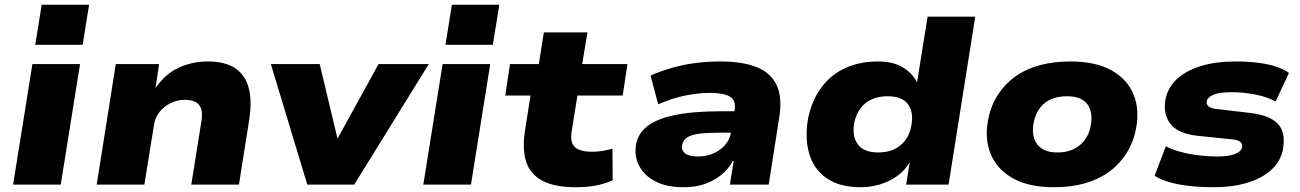

<svg xmlns="http://www.w3.org/2000/svg" viewBox="-20 -775 5457 806"><path d="M128 -587 155 -755H354L327 -587ZM35 0 116 -506H316L235 0Z M386 0 466 -506H648L633 -407H634Q676 -467 732.5 -492Q789 -517 853 -517Q922 -517 964.5 -490.5Q1007 -464 1023 -409.5Q1039 -355 1026 -271L983 0H783L825 -263Q831 -298 824.5 -318Q818 -338 800.5 -347Q783 -356 756 -356Q724 -356 696 -342Q668 -328 650 -305.5Q632 -283 627 -254L586 0Z M1270 0 1117 -506H1322L1399 -184H1392L1569 -506H1780L1467 0Z M1850 -587 1877 -755H2076L2049 -587ZM1757 0 1838 -506H2038L1957 0Z M2397 11Q2310 11 2258.5 -15.5Q2207 -42 2189.5 -94Q2172 -146 2183 -221L2207 -374H2101L2121 -506H2242L2263 -639H2446L2424 -506H2614L2594 -374H2404L2380 -225Q2372 -179 2392.5 -158.5Q2413 -138 2466 -138Q2488 -138 2510 -141.5Q2532 -145 2551 -151L2552 -18Q2515 -2 2477.5 4.5Q2440 11 2397 11Z M2850 11Q2779 11 2731.5 -13.5Q2684 -38 2662.5 -80Q2641 -122 2651 -173Q2660 -216 2698.5 -246Q2737 -276 2813 -292Q2889 -308 3012 -308H3089L3075 -218H3005Q2953 -218 2918.5 -214Q2884 -210 2866 -199Q2848 -188 2844 -167Q2839 -145 2855.5 -131.5Q2872 -118 2911 -118Q2943 -118 2972.5 -130Q3002 -142 3023 -165.5Q3044 -189 3049 -221L3064 -313Q3070 -354 3044 -369.5Q3018 -385 2959 -385Q2912 -385 2857 -374Q2802 -363 2743 -337L2711 -458Q2757 -478 2805.5 -491.5Q2854 -505 2904 -511Q2954 -517 3004 -517Q3095 -517 3154.5 -494Q3214 -471 3239.5 -419.5Q3265 -368 3251 -281L3207 0H3044L3060 -99H3056Q3038 -65 3007.5 -40.5Q2977 -16 2938 -2.5Q2899 11 2850 11Z M3594 11Q3503 11 3448.5 -28Q3394 -67 3376 -133.5Q3358 -200 3373 -282Q3390 -358 3430 -410.5Q3470 -463 3530 -490Q3590 -517 3666 -517Q3728 -517 3768.5 -493Q3809 -469 3829 -431H3830L3874 -705H4074L3962 0H3784L3799 -94Q3778 -58 3744 -34.5Q3710 -11 3671 0Q3632 11 3594 11ZM3666 -135Q3704 -135 3732 -147.5Q3760 -160 3779 -184.5Q3798 -209 3805 -243Q3817 -303 3792 -337Q3767 -371 3706 -371Q3669 -371 3640.5 -358.5Q3612 -346 3593.5 -322Q3575 -298 3567 -264Q3555 -205 3580.5 -170Q3606 -135 3666 -135Z M4404 11Q4299 11 4232 -26.5Q4165 -64 4138.5 -129.5Q4112 -195 4129 -277Q4141 -335 4170.5 -379.5Q4200 -424 4244 -455Q4288 -486 4345.5 -501.5Q4403 -517 4473 -517Q4579 -517 4645.5 -480Q4712 -443 4738.5 -378.5Q4765 -314 4748 -230Q4736 -173 4706.5 -128Q4677 -83 4633.5 -52Q4590 -21 4532.5 -5Q4475 11 4404 11ZM4419 -135Q4457 -135 4485 -148Q4513 -161 4532 -185Q4551 -209 4558 -243Q4570 -303 4545 -337Q4520 -371 4459 -371Q4422 -371 4393.5 -359Q4365 -347 4346.5 -323Q4328 -299 4320 -264Q4308 -205 4333.5 -170Q4359 -135 4419 -135Z M5075 11Q4991 11 4928 -1Q4865 -13 4827 -37L4874 -161Q4903 -146 4939.5 -136.5Q4976 -127 5015 -122.5Q5054 -118 5088 -118Q5136 -118 5163 -128Q5190 -138 5194 -156Q5197 -170 5187 -179Q5177 -188 5152 -190L5007 -205Q4925 -214 4893 -255.5Q4861 -297 4873 -360Q4883 -408 4920.5 -443Q4958 -478 5020.5 -497.5Q5083 -517 5168 -517Q5219 -517 5262 -511.5Q5305 -506 5338 -495Q5371 -484 5391 -469L5335 -349Q5301 -368 5250.5 -378Q5200 -388 5150 -388Q5097 -388 5073 -377Q5049 -366 5046 -351Q5043 -338 5053 -329Q5063 -320 5090 -317L5227 -301Q5312 -291 5345.5 -254Q5379 -217 5365 -144Q5354 -95 5314.5 -60Q5275 -25 5213.5 -7Q5152 11 5075 11Z"/></svg>

Font: Nunito Sans 7pt SemiExpanded Black
Style: Italic
Weight: 900
Width: 6
Italic angle: -9°
Designer: Vernon Adams
Foundry: Vernon Adams
Version: Version 3.101;gftools[0.9.27]